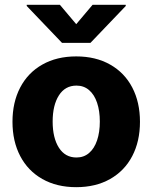

<svg xmlns="http://www.w3.org/2000/svg" viewBox="-20 -773 638 803"><path d="M32.2 -263.7Q32.2 -345.2 64.5 -407Q96.7 -468.8 157 -502.9Q217.3 -537.1 298.8 -537.1Q380.4 -537.1 440.7 -502.9Q501 -468.8 533.2 -407Q565.4 -345.2 565.4 -263.7Q565.4 -182.1 533.2 -120.4Q501 -58.6 440.7 -24.4Q380.4 9.8 298.8 9.8Q217.3 9.8 157 -24.4Q96.7 -58.6 64.5 -120.4Q32.2 -182.1 32.2 -263.7ZM397.5 -264.6Q397.5 -309.1 386 -343.3Q374.5 -377.4 352.5 -396.2Q330.6 -415 299.8 -415Q252.4 -415 226.3 -374Q200.2 -333 200.2 -264.6Q200.2 -196.3 226.3 -155.3Q252.4 -114.3 299.8 -114.3Q330.6 -114.3 352.5 -133.1Q374.5 -151.9 386 -186Q397.5 -220.2 397.5 -264.6ZM298.8 -671.9 367.2 -752.9H505.9V-748L358.4 -593.8H239.3L91.8 -748V-752.9H230.5Z"/></svg>

Font: Pretendard JP ExtraBold
Style: Regular
Weight: 800
Designer: Base glyphs from Inter by Rasmus Andersson; Hangeul glyphs from Noto Sans CJK(Source Han Sans) by Jang Soo-young and Kan
Foundry: Kil Hyung-jin
Version: Version 1.309